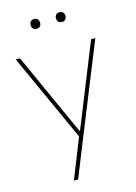

<svg xmlns="http://www.w3.org/2000/svg" viewBox="-139 -794 779 1097"><g transform="rotate(-15 250.5 -245.5)"><path d="M157 230 252 -9 257 7 15 -525H40L252 -57Q260 -41 262.5 -35.5Q265 -30 267 -25L258 -20Q262 -31 266.5 -41.5Q271 -52 275 -62L461 -525H486L269 13L182 230ZM298 -692Q298 -704 305 -712.5Q312 -721 326 -721Q339 -721 346.5 -713Q354 -705 354 -692Q354 -679 347 -671Q340 -663 326 -663Q312 -663 305 -671Q298 -679 298 -692ZM148 -692Q148 -704 155 -712.5Q162 -721 176 -721Q189 -721 196.5 -713Q204 -705 204 -692Q204 -679 197 -671Q190 -663 176 -663Q162 -663 155 -671Q148 -679 148 -692Z"/></g></svg>

Font: Mach Thin
Style: Regular
Weight: 250
Version: Version 1.002